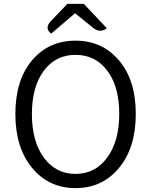

<svg xmlns="http://www.w3.org/2000/svg" viewBox="-20 -954 777 987"><path d="M368 13Q231 13 145 -91Q59 -195 59 -368Q59 -541 144 -643Q230 -745 368 -745Q506 -745 592 -643Q678 -542 678 -368Q678 -195 592 -91Q506 13 368 13ZM205 -144Q267 -60 368 -60Q470 -60 531 -144Q593 -228 593 -368Q593 -509 532 -590Q471 -672 368 -672Q266 -672 205 -590Q144 -508 144 -368Q144 -228 205 -144ZM243 -781Q207 -809 241 -845L326 -934H411L529 -809Q494 -781 456 -813L366 -886Z"/></svg>

Font: Swei Half Moon CJK TC
Style: DemiLight
Weight: 350
Version: Version 2.125